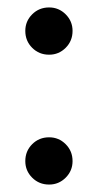

<svg xmlns="http://www.w3.org/2000/svg" viewBox="-20 -488 263 516"><path d="M112 -341Q85 -341 66.5 -359.5Q48 -378 48 -405Q48 -431 66.5 -449.5Q85 -468 112 -468Q138 -468 156.5 -449.5Q175 -431 175 -405Q175 -378 156.5 -359.5Q138 -341 112 -341ZM112 8Q85 8 66.5 -10.5Q48 -29 48 -55Q48 -82 66.5 -100.5Q85 -119 112 -119Q138 -119 156.5 -100.5Q175 -82 175 -55Q175 -29 156.5 -10.5Q138 8 112 8Z"/></svg>

Font: Epunda Sans Medium
Style: Regular
Weight: 500
Designer: Simon Atzbach
Foundry: typofactur
Version: Version 2.204; ttfautohint (v1.8.4.7-5d5b)